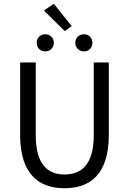

<svg xmlns="http://www.w3.org/2000/svg" viewBox="-20 -988 685 1020"><path d="M323 12C457 12 558 -60 558 -271V-656H478V-269C478 -111 410 -61 323 -61C237 -61 170 -111 170 -269V-656H87V-271C87 -60 189 12 323 12ZM361 -849 266 -968 213 -932 324 -823ZM220 -715C246 -715 266 -734 266 -761C266 -787 246 -806 220 -806C194 -806 175 -787 175 -761C175 -734 194 -715 220 -715ZM426 -715C452 -715 471 -734 471 -761C471 -787 452 -806 426 -806C400 -806 380 -787 380 -761C380 -734 400 -715 426 -715Z"/></svg>

Font: Giro Sans Regular
Style: Regular
Weight: 400
Designer: Paul D. Hunt
Foundry: Adobe Systems Incorporated
Version: Version 1.000;PS 1.0;hotconv 1.0.88;makeotf.lib2.5.647800